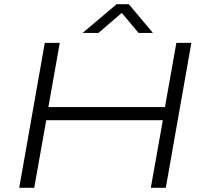

<svg xmlns="http://www.w3.org/2000/svg" viewBox="-20 -889 968 909"><path d="M71 0 192 -686H263L209 -382H761L815 -686H886L765 0H694L751 -320H199L142 0ZM371 -733 532 -869H590L704 -733H636L544 -843H574L446 -733Z"/></svg>

Font: Archivo Expanded ExtraLight
Style: Italic
Weight: 250
Width: 7
Italic angle: -10°
Designer: Hector Gatti
Foundry: Omnibus-Type
Version: Version 2.001